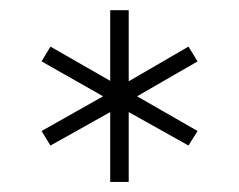

<svg xmlns="http://www.w3.org/2000/svg" viewBox="-20 -696 474 381"><path d="M198.7 -335V-473.6L80.1 -407.2L62.5 -436L184.6 -504.9L62.5 -574.2L80.1 -603.5L198.7 -535.6V-675.8H235.4V-534.7L354 -603.5L372.1 -574.2L252 -504.9L372.1 -436L354 -407.2L235.4 -473.6V-335Z"/></svg>

Font: Elstob 8pt
Style: Regular
Weight: 400
Designer: Peter S. Baker
Version: Version 1.015